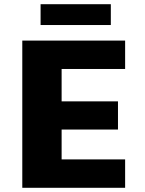

<svg xmlns="http://www.w3.org/2000/svg" viewBox="-20 -893 690 913"><path d="M86 0V-700H575V-565H273V-411H541V-277H273V-135H575V0ZM173 -774V-873H507V-774Z"/></svg>

Font: Trispace ExtraBold
Style: Regular
Weight: 800
Designer: Tyler Finck
Foundry: Etcetera Type Company
Version: Version 1.210; ttfautohint (v1.8.3)